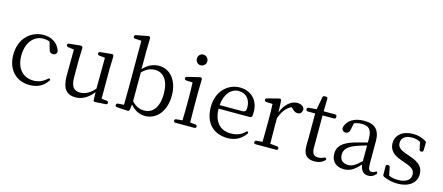

<svg xmlns="http://www.w3.org/2000/svg" viewBox="-53 -1408 4675 2027"><g transform="rotate(15 2284.0 -394.0)"><path d="M296 18C386 18 444 -17 488 -79C495 -88 495 -95 489 -101C483 -106 476 -103 466 -94C425 -57 378 -38 324 -38C210 -38 133 -119 133 -260C133 -403 210 -493 314 -493C338 -493 361 -489 383 -480L403 -410C410 -374 426 -361 452 -361C469 -361 483 -368 490 -386C494 -395 493 -402 490 -412C464 -487 393 -532 309 -532C173 -532 49 -431 49 -250C49 -82 151 18 296 18Z M798 18C876 18 939 -24 991 -90L993 -7C993 7 1001 13 1014 12L1127 5C1139 4 1146 -3 1146 -14C1146 -25 1139 -32 1127 -33L1070 -39V-379L1074 -497C1074 -507 1072 -513 1069 -518C1065 -523 1057 -524 1047 -523L929 -511C917 -510 910 -503 910 -492C910 -481 917 -474 929 -473L992 -466L990 -129C945 -75 891 -43 832 -43C766 -43 731 -80 731 -186V-379L735 -498C735 -509 734 -514 730 -519C726 -523 719 -525 709 -524L589 -512C577 -511 570 -504 570 -493C570 -482 577 -476 589 -474L653 -465L651 -186C650 -34 704 18 798 18Z M1315 -39 1250 -34C1238 -33 1231 -25 1231 -14C1231 -3 1238 4 1250 5L1367 12C1379 13 1386 6 1388 -6L1396 -64C1446 -4 1503 18 1558 18C1688 18 1778 -97 1778 -262C1778 -428 1689 -532 1569 -532C1509 -532 1449 -509 1396 -450V-640L1399 -783C1399 -793 1397 -799 1392 -803C1387 -807 1380 -807 1370 -805L1247 -782C1235 -780 1229 -773 1229 -762C1229 -751 1236 -744 1248 -743L1317 -739V-228C1317 -174 1316 -95 1315 -39ZM1398 -99V-415C1450 -466 1493 -480 1536 -480C1628 -480 1691 -407 1691 -261C1691 -97 1619 -35 1534 -35C1485 -35 1443 -54 1398 -99Z M1869 -14C1869 -2 1876 4 1889 4H2095C2108 4 2115 -3 2115 -14C2115 -25 2108 -33 2096 -34L2038 -39C2037 -95 2036 -175 2036 -228V-379L2039 -505C2039 -515 2037 -521 2033 -525C2029 -528 2022 -530 2011 -527L1881 -496C1870 -493 1864 -486 1864 -475C1864 -464 1872 -458 1884 -457L1953 -454C1955 -405 1957 -352 1957 -287V-228C1957 -175 1956 -95 1954 -40L1888 -34C1876 -33 1869 -25 1869 -14ZM1932 -709C1932 -674 1958 -651 1988 -651C2018 -651 2046 -674 2046 -709C2046 -744 2018 -768 1988 -768C1958 -768 1932 -744 1932 -709Z M2460 18C2544 18 2607 -17 2652 -79C2659 -89 2659 -96 2653 -102C2647 -107 2640 -104 2631 -95C2593 -58 2544 -38 2481 -38C2371 -38 2293 -106 2290 -258H2632C2643 -258 2652 -263 2655 -275C2657 -288 2658 -304 2658 -322C2658 -442 2580 -532 2451 -532C2320 -532 2206 -426 2206 -256C2206 -72 2313 18 2460 18ZM2291 -297C2300 -419 2366 -493 2449 -493C2533 -493 2580 -432 2580 -349C2580 -312 2571 -297 2535 -297Z M2745 -14C2745 -2 2752 4 2765 4H2988C3001 4 3008 -3 3008 -14C3008 -25 3001 -33 2989 -34L2913 -41C2912 -97 2911 -175 2911 -228V-320C2940 -400 2978 -448 3031 -473L3040 -464C3064 -440 3082 -427 3106 -427C3137 -427 3153 -445 3156 -474C3157 -484 3157 -490 3152 -498C3138 -522 3109 -532 3078 -532C3012 -532 2944 -475 2911 -382L2906 -505C2906 -516 2903 -521 2899 -525C2895 -528 2887 -529 2877 -526L2756 -495C2745 -492 2739 -485 2739 -474C2739 -463 2747 -457 2759 -456L2827 -453C2830 -404 2831 -354 2831 -287V-228C2831 -175 2830 -96 2829 -40L2764 -34C2752 -33 2745 -25 2745 -14Z M3409 18C3455 18 3490 6 3519 -22C3527 -30 3527 -38 3522 -45C3517 -51 3508 -52 3497 -46C3478 -37 3461 -32 3437 -32C3392 -32 3369 -57 3369 -117V-473H3493C3506 -473 3513 -480 3513 -493V-498C3513 -511 3506 -518 3493 -518H3369L3372 -654C3372 -668 3366 -674 3353 -674H3338C3326 -674 3319 -668 3317 -656L3292 -520L3207 -513C3195 -512 3188 -504 3188 -492C3188 -480 3195 -473 3208 -473H3288V-204C3288 -186 3288 -171 3287 -157V-116C3287 -25 3327 18 3409 18Z M3730 18C3801 18 3846 -14 3906 -81C3915 -18 3944 17 3996 17C4029 17 4056 6 4078 -21C4085 -31 4085 -39 4079 -45C4073 -50 4066 -48 4056 -40C4046 -34 4037 -31 4025 -31C3996 -31 3983 -47 3983 -109V-354C3983 -480 3926 -532 3811 -532C3705 -532 3632 -489 3609 -411C3607 -402 3606 -395 3610 -386C3617 -369 3631 -361 3649 -361C3672 -361 3689 -372 3696 -409L3710 -478C3737 -489 3763 -494 3790 -494C3870 -494 3905 -465 3905 -357V-321C3862 -310 3814 -297 3770 -285C3640 -246 3592 -194 3592 -115C3592 -29 3652 18 3730 18ZM3671 -127C3671 -179 3702 -219 3788 -251C3821 -264 3863 -276 3905 -288V-117C3843 -57 3806 -37 3764 -37C3707 -37 3671 -68 3671 -127Z M4317 18C4451 18 4521 -50 4521 -138C4521 -210 4482 -256 4382 -291L4332 -309C4258 -334 4229 -359 4229 -406C4229 -455 4267 -492 4345 -492C4378 -492 4407 -485 4436 -469L4451 -392C4453 -380 4461 -374 4473 -374H4475C4487 -374 4495 -382 4495 -394L4497 -471C4497 -482 4493 -490 4483 -495C4438 -520 4398 -532 4345 -532C4226 -532 4158 -468 4158 -382C4158 -305 4210 -261 4290 -233L4342 -214C4424 -187 4449 -160 4449 -114C4449 -60 4404 -21 4315 -21C4272 -21 4239 -28 4212 -41L4195 -128C4193 -140 4186 -146 4174 -146H4170C4157 -146 4150 -139 4150 -126L4151 -37C4151 -25 4156 -19 4166 -14C4215 7 4260 18 4317 18Z"/></g></svg>

Font: 寒蝉锦书宋
Style: Regular
Weight: 400
Designer: 寒蝉锦书宋{Warren} 思源宋体{Ryoko NISHIZUKA 西塚涼子 (kana & ideographs); Frank Grießhammer (Latin, Greek & Cyrillic); Wenlong ZHANG 
Foundry: Adobe & ChillType
Version: Version 2.000;Glyphs 3.1.1 (3135)